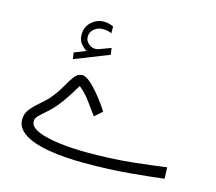

<svg xmlns="http://www.w3.org/2000/svg" viewBox="-101 -832 1075 957"><g transform="rotate(15 436.5 -354.0)"><path d="M275.9 -543Q257.8 -554.2 244.4 -571.3Q231 -588.4 231 -616.2Q231 -656.2 259 -681.4Q287.1 -706.5 321.8 -706.5Q347.7 -706.5 372.1 -695.3L372.6 -660.2Q360.4 -665.5 348.9 -667.5Q337.4 -669.4 326.2 -669.4Q302.2 -669.4 282.7 -653.8Q263.2 -638.2 263.2 -612.8Q263.2 -591.8 281.5 -576.7Q299.8 -561.5 323.2 -564.9Q325.7 -564.9 328.1 -565.9Q330.6 -566.9 332.5 -567.4L392.6 -589.8L397.5 -555.7L220.7 -485.8L215.8 -519ZM403.3 -54.7Q539.1 -54.7 642.8 -65.9Q746.6 -77.1 814.5 -86.9L816.4 -28.3Q753.9 -20.5 647.5 -10.5Q541 -0.5 404.3 -0.5Q362.8 -0.5 314.9 -3.7Q267.1 -6.8 220.9 -14.9Q174.8 -22.9 137.2 -37.6Q99.6 -52.2 76.9 -75.2Q54.2 -98.1 54.2 -130.9Q54.2 -162.1 75.4 -187.3Q96.7 -212.4 124.5 -235.6Q152.3 -258.8 171.9 -283.7Q196.3 -314 213.6 -345.7Q231 -377.4 248 -399.4Q265.1 -421.4 287.6 -421.4Q303.7 -421.4 325.7 -403.3Q347.7 -385.3 369.9 -359.1Q392.1 -333 409.4 -308.8Q426.8 -284.7 434.1 -272L395.5 -237.3Q371.6 -269.5 345.7 -305.4Q319.8 -341.3 288.6 -365.2Q273.4 -340.3 261.5 -321Q249.5 -301.8 236.6 -283.2Q223.6 -264.6 204.6 -241.7Q185.1 -218.3 163.6 -200.2Q142.1 -182.1 127.2 -167.2Q112.3 -152.3 112.3 -136.7Q112.3 -116.2 133.1 -101.8Q153.8 -87.4 187.5 -78.1Q221.2 -68.8 260.5 -63.7Q299.8 -58.6 337.4 -56.6Q375 -54.7 403.3 -54.7Z"/></g></svg>

Font: Vazirmatn RD UI FD ExtraLight
Style: Regular
Weight: 200
Designer: Saber Rastikerdar
Foundry: Saber Rastikerdar
Version: Version 33.003